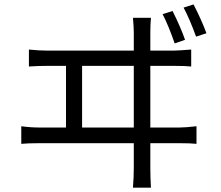

<svg xmlns="http://www.w3.org/2000/svg" viewBox="-20 -828 1017 885"><path d="M775.4 -777.3Q812.5 -703.1 833 -644.5L785.2 -627.9Q756.8 -710 729.5 -762.7ZM78.1 -165V-246.1Q121.1 -240.2 163.1 -240.2H284.2V-524.4H199.2Q157.2 -524.4 113.3 -521.5V-599.6Q160.2 -594.7 199.2 -594.7H596.7V-677.7Q596.7 -702.1 592.8 -746.1H675.8Q672.9 -713.9 672.9 -677.7V-594.7H780.3Q797.9 -594.7 861.3 -599.6V-521.5Q835 -524.4 780.3 -524.4H672.9V-240.2H805.7Q835 -240.2 885.7 -246.1V-165Q859.4 -168 805.7 -168H672.9V-55.7Q672.9 -11.7 675.8 37.1H592.8Q596.7 -11.7 596.7 -53.7V-168H163.1Q108.4 -168 78.1 -165ZM358.4 -240.2H596.7V-524.4H358.4ZM826.2 -793 872.1 -807.6Q910.2 -733.4 931.6 -674.8L883.8 -659.2Q853.5 -742.2 826.2 -793Z"/></svg>

Font: Min Sans
Style: Regular
Weight: 400
Designer: Jinseong-Kim, NotoSansCJK, Nunito
Foundry: Jinseong-Kim
Version: Version 1.400;Glyphs 3.1.2 (3151)